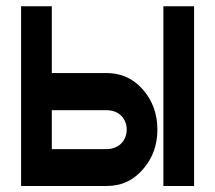

<svg xmlns="http://www.w3.org/2000/svg" viewBox="-20 -621 702 626"><path d="M48.8 -600.6H148.9V-382.8H327.1Q352.5 -382.8 375 -376Q395 -370.1 412.8 -358.2Q430.7 -346.2 446.3 -328.6Q469.7 -301.8 481.4 -269Q493.2 -236.3 493.2 -198.7Q493.2 -123 446.3 -69.3Q422.9 -42 394.5 -28.8Q364.7 -14.6 327.1 -14.6H48.8ZM327.1 -261.7H148.9V-134.8H327.1Q355.5 -134.8 375.5 -153.3Q393.1 -172.4 393.1 -198.7Q393.1 -211.9 388.7 -222.9Q384.3 -233.9 375.5 -243.7Q365.7 -252.9 353.8 -257.3Q341.8 -261.7 327.1 -261.7ZM512.7 -600.6H612.8V-14.6H512.7Z"/></svg>

Font: Gap Sans
Style: Black
Weight: 400
Designer: Alexandre Liziard and Etienne Ozeray
Foundry: Interstices.io
Version: Version 1.6.1 - December 3. 2014